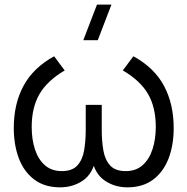

<svg xmlns="http://www.w3.org/2000/svg" viewBox="-20 -800 816 836"><path d="M242 15.7Q174.3 15.7 129.4 -18.1Q84.5 -51.8 62.2 -110.2Q40 -168.7 40 -243Q40 -348.5 82.9 -427.1Q125.8 -505.7 215.7 -555L261.7 -493.3Q185.2 -448.3 151.6 -389.8Q118 -331.3 118 -247.3Q118 -192.7 132.4 -149.1Q146.8 -105.5 175.9 -80.2Q205 -55 249 -55Q294.7 -55 317 -79.8Q339.3 -104.5 346.3 -145.4Q353.3 -186.3 353.3 -234.7V-343.3H423V-234.7Q423 -186.8 429.9 -145.9Q436.8 -105 459.2 -80Q481.5 -55 527.3 -55Q572.3 -55 601.2 -81Q630.2 -107 644.2 -150.6Q658.3 -194.2 658.3 -247.3Q658.3 -333.2 624.2 -391.3Q590.2 -449.5 514.7 -493.3L560.7 -555Q652.3 -504.8 694.3 -425.8Q736.3 -346.7 736.3 -242.7Q736.3 -167.3 713.6 -109Q690.8 -50.7 646.1 -17.5Q601.3 15.7 535 15.7Q479.5 15.7 436.3 -13.5Q393.2 -42.7 379.7 -108H396.7Q383.7 -42.7 340.5 -13.5Q297.3 15.7 242 15.7ZM342.7 -625H405.7L465.3 -780H402.3Z"/></svg>

Font: Manrope Variable Light
Style: Regular
Weight: 200
Designer: Mikhail Sharanda
Foundry: Mikhail Sharanda
Version: Version 4.505